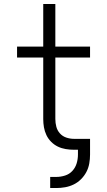

<svg xmlns="http://www.w3.org/2000/svg" viewBox="-20 -755 540 968"><path d="M233 193V137H264Q286 137 308 130Q330 123 345 106.5Q360 90 366.5 68.5Q373 47 373 24V0H353Q332 0 311 -3.5Q290 -7 271.5 -16Q253 -25 238 -40Q223 -55 214 -74Q205 -93 201.5 -113.5Q198 -134 198 -155V-465H66V-520H198V-735H259V-520H434V-465H259V-155Q259 -135 264 -116Q269 -97 282 -82.5Q295 -68 314 -61.5Q333 -55 353 -55H434V24Q434 47 430 69.5Q426 92 415.5 112Q405 132 388.5 148.5Q372 165 351.5 175Q331 185 308.5 189Q286 193 264 193Z"/></svg>

Font: Iosevka SS04 Light
Style: Regular
Weight: 300
Monospace: yes
Designer: Belleve Invis
Foundry: Belleve Invis
Version: Version 19.0.0; ttfautohint (v1.8.4)